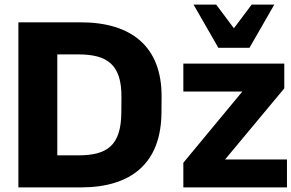

<svg xmlns="http://www.w3.org/2000/svg" viewBox="-20 -816 1269 836"><path d="M331.5 0C552.7 0 681.6 -106 683.1 -326.2L683.6 -393.6C685.1 -612.8 552.7 -718.8 331.5 -718.8H60.1V0ZM229.5 -579.1H320.8C445.3 -579.1 509.8 -536.6 508.8 -393.6L508.3 -326.2C507.3 -182.1 446.3 -139.6 320.8 -139.6H229.5ZM1229.5 0V-121.6H960L1217.8 -431.2V-539.1H778.3V-417.5H1035.2L778.3 -107.4V0ZM1066.4 -607.9 1174.3 -795.9H1075.7L998.5 -692.9L921.4 -795.9H822.8L930.7 -607.9Z"/></svg>

Font: Winston ExtraBold
Style: Regular
Weight: 800
Designer: Vernon Adams, Kim Jin-seong, David Berlow, Cristiano Sobral
Foundry: The Winston Project Authors
Version: Version 3.004